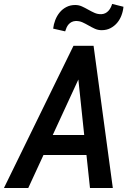

<svg xmlns="http://www.w3.org/2000/svg" viewBox="-48 -940 655 960"><path d="M569.3 -906.2Q567.4 -884.3 559.3 -863Q551.3 -841.8 537.4 -825.4Q523.4 -809.1 504.2 -799.1Q484.9 -789.1 460.4 -789.1Q441.9 -789.1 426 -796.4Q410.2 -803.7 395 -812.5Q379.9 -821.3 364.3 -828.4Q348.6 -835.4 330.6 -835Q319.3 -834.5 310.5 -830.1Q301.8 -825.7 295.4 -818.6Q289.1 -811.5 284.9 -802.2Q280.8 -793 277.8 -783.2L217.8 -796.9Q220.2 -818.8 228.5 -840.1Q236.8 -861.3 250.7 -878.2Q264.6 -895 284.2 -905Q303.7 -915 328.1 -915Q346.2 -915 362.1 -907.7Q377.9 -900.4 393.3 -891.6Q408.7 -882.8 424.6 -875.7Q440.4 -868.7 458.5 -869.1Q469.7 -869.6 478.5 -874Q487.3 -878.4 493.9 -885.5Q500.5 -892.6 505.1 -901.6Q509.8 -910.6 512.7 -920.4ZM384.3 -165H169.4L93.3 0H-28.3L319.3 -710.9H419.9L516.1 0H401.9ZM215.8 -265.1H373L343.8 -542.5Z"/></svg>

Font: TypoPRO Roboto Mono
Style: Italic
Weight: 500
Designer: Google
Version: Version 2.000986; 2015; ttfautohint (v1.3)